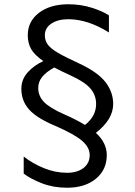

<svg xmlns="http://www.w3.org/2000/svg" viewBox="-20 -698 630 899"><path d="M91 115V35Q133 68 186 89.5Q239 111 294 111Q342 111 371 88.5Q400 66 400 28Q400 -8 364 -39Q328 -70 238 -109Q152 -145 116 -185.5Q80 -226 80 -282Q80 -326 109.5 -359Q139 -392 183 -412Q142 -440 126 -468Q110 -496 110 -533Q110 -598 162.5 -638Q215 -678 300 -678Q359 -678 410.5 -661.5Q462 -645 490 -626V-546Q391 -608 300 -608Q251 -608 220.5 -587.5Q190 -567 190 -533Q190 -508 203.5 -489.5Q217 -471 250 -451.5Q283 -432 348 -402Q437 -361 473.5 -314Q510 -267 510 -211Q510 -139 429 -76Q480 -29 480 28Q480 97 429 139Q378 181 294 181Q230 181 177 160.5Q124 140 91 115ZM280 -163Q337 -138 378 -113Q430 -154 430 -211Q430 -253 403 -284Q376 -315 310 -345Q264 -366 234 -382Q196 -361 177.5 -338Q159 -315 159 -286Q159 -249 185.5 -221Q212 -193 280 -163Z"/></svg>

Font: Madhuban Light
Style: Regular
Weight: 300
Designer: jaikishan Patel
Foundry: MagicType
Version: Version 1.000